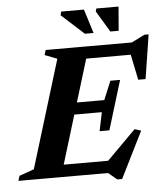

<svg xmlns="http://www.w3.org/2000/svg" viewBox="-88 -924 872 1014"><g transform="rotate(-5 348.0 -416.5)"><path d="M232.5 -624.5 167 -650 175 -676H404L197.5 0H-28.5L-20.5 -26L58 -54ZM615 -638.5 637 -612H304L325 -676H632L702 -711H724L687.5 -477H648.5ZM492.5 38 447 0H118L139 -64.5H485L427.5 -39L606.5 -218.5L640.5 -208L518 38ZM473.5 -224H421.5L442 -323H217L236 -385.5H460.5L501.5 -484.5H553L513 -354ZM435 -743.5H389L269.5 -852L274.5 -871H395ZM568 -743.5H524L456.5 -855.5L460.5 -871H578.5Z"/></g></svg>

Font: Newsreader 16pt 16pt
Style: Bold Italic
Weight: 700
Italic angle: -17°
Version: Version 1.003